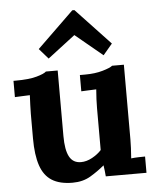

<svg xmlns="http://www.w3.org/2000/svg" viewBox="-55 -830 729 893"><g transform="rotate(-5 309.0 -383.5)"><path d="M248 16Q188 16 151.5 -7Q115 -30 98.5 -79Q82 -128 82 -205V-320Q82 -338 83 -361.5Q84 -385 85 -407Q69 -406 47.5 -405.5Q26 -405 15 -404V-480H25Q87 -480 123 -490Q159 -500 169 -510H224V-204Q224 -139 241 -107.5Q258 -76 295 -76Q321 -76 347.5 -90.5Q374 -105 391 -124V-320Q391 -338 392 -361.5Q393 -385 395 -407Q379 -406 357.5 -405.5Q336 -405 325 -404V-480H349Q396 -480 432 -490.5Q468 -501 478 -510H533V-161Q533 -147 532 -121.5Q531 -96 529 -73Q545 -75 564.5 -75.5Q584 -76 594 -76V0H404Q403 -13 401.5 -26Q400 -39 398 -52Q367 -26 331.5 -5Q296 16 248 16ZM443 -562 316 -667H315L187 -569L145 -617L316 -783H326L486 -613Z"/></g></svg>

Font: Lora
Style: Weight 700
Weight: 700
Designer: Olga Karpushina, Alexei Vanyashin (Cyrillic)
Foundry: Cyreal
Version: Version 3.001